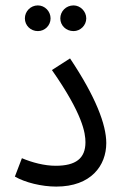

<svg xmlns="http://www.w3.org/2000/svg" viewBox="-20 -685 453 710"><path d="M252 -570C277 -570 299 -591 299 -617C299 -643 277 -665 252 -665C224 -665 203 -643 203 -617C203 -591 224 -570 252 -570ZM120 -570C146 -570 167 -591 167 -617C167 -643 146 -665 120 -665C93 -665 72 -643 72 -617C72 -591 93 -570 120 -570ZM35 -32C73 -10 134 5 188 5C317 5 373 -73 373 -156C373 -224 334 -327 239 -469L172 -426C286 -263 296 -193 296 -159C296 -99 260 -72 186 -72C144 -72 99 -84 61 -100Z"/></svg>

Font: Noto Sans Arabic UI Cn
Style: Regular
Weight: 400
Width: 3
Designer: Monotype Design Team, Nadine Chahine and Nizar Qandah
Foundry: Monotype Imaging Inc.
Version: Version 2.010